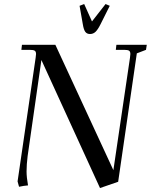

<svg xmlns="http://www.w3.org/2000/svg" viewBox="-20 -926 754 960"><path d="M67.9 -19 158.2 -637.2Q160.2 -650.9 160.2 -655.8Q160.2 -668.5 153.3 -672.6Q146.5 -676.8 127.9 -676.8H86.9L89.8 -702.1H256.8L546.9 -75.2L629.9 -637.2Q631.8 -650.9 631.8 -655.8Q631.8 -668.5 625.2 -672.6Q618.7 -676.8 600.1 -676.8H559.1L562 -702.1H713.9L710 -676.8L664.1 -659.2L570.8 -17.1L480 14.2L187 -626L118.2 -146Q112.8 -103.5 112.8 -68.8Q112.8 -40 120.1 1Q100.1 2.4 75.2 7.8ZM377.9 -897 400.9 -905.8 439.9 -818.8 507.8 -905.8 528.8 -897 482.9 -805.2Q469.2 -777.8 457.5 -766.8Q445.8 -755.9 430.2 -755.9Q414.6 -755.9 406.5 -766.8Q398.4 -777.8 394 -805.2Z"/></svg>

Font: Dihjauti S
Style: Bold Italic
Weight: 700
Italic angle: -9°
Designer: T. Christopher White
Version: Version 3.0.0